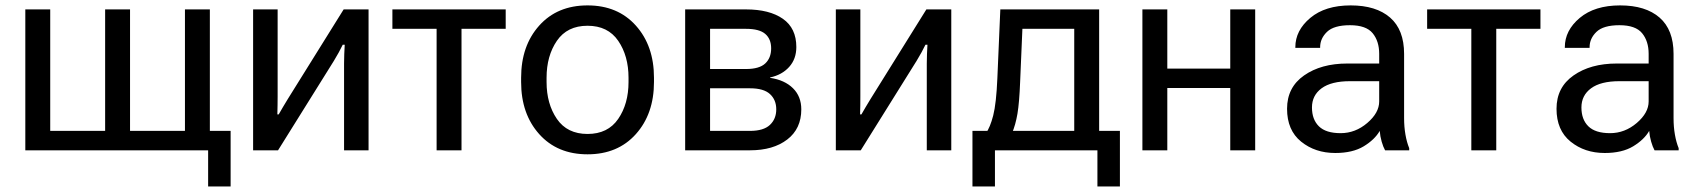

<svg xmlns="http://www.w3.org/2000/svg" viewBox="-20 -548 6191 700"><path d="M72.3 0H738.8V131.8H820.8V-70.8H745.1V-513.7H654.3V-70.8H454.1V-513.7H363.3V-70.8H163.1V-513.7H72.3Z M902.8 0H993.7L1197.3 -326.2Q1206.5 -341.3 1215.1 -356.9Q1223.6 -372.6 1229.5 -384.8H1236.8Q1235.8 -370.1 1235.1 -350.6Q1234.4 -331.1 1234.4 -316.4V0H1323.7V-513.7H1232.9L1029.3 -187Q1020 -171.9 1011.5 -157.5Q1002.9 -143.1 996.1 -130.9H991.2Q991.7 -145.5 991.9 -163.8Q992.2 -182.1 992.2 -196.8V-513.7H902.8Z M1410.6 -442.9H1571.8V0H1662.6V-442.9H1823.7V-513.7H1410.6Z M1879.9 -249Q1879.9 -132.8 1945.8 -59.1Q2011.7 14.6 2122.1 14.6Q2232.4 14.6 2298.3 -59.1Q2364.3 -132.8 2364.3 -249V-264.6Q2364.3 -380.9 2298.3 -454.6Q2232.4 -528.3 2122.1 -528.3Q2011.7 -528.3 1945.8 -454.6Q1879.9 -380.9 1879.9 -264.6ZM1972.7 -264.6Q1972.7 -344.2 2010.3 -399.2Q2047.9 -454.1 2122.1 -454.1Q2196.3 -454.1 2233.9 -399.2Q2271.5 -344.2 2271.5 -264.6V-249Q2271.5 -169.4 2233.9 -114.5Q2196.3 -59.6 2122.1 -59.6Q2047.9 -59.6 2010.3 -114.5Q1972.7 -169.4 1972.7 -249Z M2478 0H2714.4Q2798.8 0 2850.1 -39.3Q2901.4 -78.6 2901.4 -149.4Q2901.4 -196.3 2871.1 -226.3Q2840.8 -256.3 2787.6 -264.2V-265.6Q2831.1 -274.9 2857.2 -304Q2883.3 -333 2883.3 -376.5Q2883.3 -445.3 2834.2 -479.5Q2785.2 -513.7 2699.7 -513.7H2478ZM2568.8 -296.4V-442.9H2699.7Q2748.5 -442.9 2770 -424.3Q2791.5 -405.8 2791.5 -371.6Q2791.5 -336.9 2770 -316.7Q2748.5 -296.4 2699.7 -296.4ZM2568.8 -70.8V-226.1H2714.4Q2764.2 -226.1 2787.1 -205.1Q2810.1 -184.1 2810.1 -149.4Q2810.1 -114.3 2786.9 -92.5Q2763.7 -70.8 2714.4 -70.8Z M3027.3 0H3118.2L3321.8 -326.2Q3331.1 -341.3 3339.6 -356.9Q3348.1 -372.6 3354 -384.8H3361.3Q3360.4 -370.1 3359.6 -350.6Q3358.9 -331.1 3358.9 -316.4V0H3448.2V-513.7H3357.4L3153.8 -187Q3144.5 -171.9 3136 -157.5Q3127.4 -143.1 3120.6 -130.9H3115.7Q3116.2 -145.5 3116.5 -163.8Q3116.7 -182.1 3116.7 -196.8V-513.7H3027.3Z M3981 131.8H4063V-70.8H3525.4V131.8H3607.4V0H3981ZM3707.5 -442.9H3896.5V0H3987.3V-513.7H3627L3616.2 -262.7Q3612.3 -170.9 3601.1 -127Q3589.8 -83 3574.2 -62H3669.4Q3682.6 -92.8 3689.5 -133.5Q3696.3 -174.3 3699.2 -249Z M4145 -513.7V0H4235.8V-227.1H4465.3V0H4556.2V-513.7H4465.3V-297.9H4235.8V-513.7Z M4672.4 -151.4Q4672.4 -73.2 4723.6 -31.7Q4774.9 9.8 4848.1 9.8Q4911.6 9.8 4951.9 -14.6Q4992.2 -39.1 5010.3 -70.8Q5011.7 -51.3 5017.3 -31.7Q5022.9 -12.2 5029.8 0H5117.7V-7.8Q5108.9 -29.3 5104 -57.4Q5099.1 -85.4 5099.1 -117.2V-351.6Q5099.1 -439.5 5048.1 -483.9Q4997.1 -528.3 4904.3 -528.3Q4811.5 -528.3 4757.1 -482.7Q4702.6 -437 4702.6 -376V-373.5H4793V-376Q4793 -407.7 4818.1 -431.9Q4843.3 -456.1 4901.9 -456.1Q4960.4 -456.1 4984.4 -427Q5008.3 -397.9 5008.3 -351.6V-316.4H4892.1Q4796.4 -316.4 4734.4 -272.9Q4672.4 -229.5 4672.4 -151.4ZM4763.2 -156.2Q4763.2 -200.2 4798.3 -226.1Q4833.5 -252 4901.9 -252H5008.3V-178.2Q5008.3 -136.7 4964.8 -99.6Q4921.4 -62.5 4867.7 -62.5Q4814 -62.5 4788.6 -87.4Q4763.2 -112.3 4763.2 -156.2Z M5183.1 -442.9H5344.2V0H5435.1V-442.9H5596.2V-513.7H5183.1Z M5654.8 -151.4Q5654.8 -73.2 5706.1 -31.7Q5757.3 9.8 5830.6 9.8Q5894 9.8 5934.3 -14.6Q5974.6 -39.1 5992.7 -70.8Q5994.1 -51.3 5999.8 -31.7Q6005.4 -12.2 6012.2 0H6100.1V-7.8Q6091.3 -29.3 6086.4 -57.4Q6081.5 -85.4 6081.5 -117.2V-351.6Q6081.5 -439.5 6030.5 -483.9Q5979.5 -528.3 5886.7 -528.3Q5793.9 -528.3 5739.5 -482.7Q5685.1 -437 5685.1 -376V-373.5H5775.4V-376Q5775.4 -407.7 5800.5 -431.9Q5825.7 -456.1 5884.3 -456.1Q5942.9 -456.1 5966.8 -427Q5990.7 -397.9 5990.7 -351.6V-316.4H5874.5Q5778.8 -316.4 5716.8 -272.9Q5654.8 -229.5 5654.8 -151.4ZM5745.6 -156.2Q5745.6 -200.2 5780.8 -226.1Q5815.9 -252 5884.3 -252H5990.7V-178.2Q5990.7 -136.7 5947.3 -99.6Q5903.8 -62.5 5850.1 -62.5Q5796.4 -62.5 5771 -87.4Q5745.6 -112.3 5745.6 -156.2Z"/></svg>

Font: Roboto Flex
Style: Regular
Weight: 400
Designer: Berlow after Robertson
Foundry: Google
Version: Version 3.200;gftools[0.9.32]